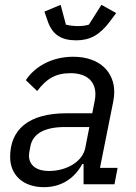

<svg xmlns="http://www.w3.org/2000/svg" viewBox="-20 -763 564 795"><path d="M296 -596C352 -596 393 -618 435 -674L461 -709L400 -743L348 -661C336 -657 319 -655 303 -655C288 -655 267 -657 253 -661L231 -743L164 -715L178 -674C198 -618 235 -596 296 -596ZM162 12C231 12 286 -21 321 -84H326V0H454L467 -68H394L449 -343C452 -358 453 -370 453 -383C453 -460 398 -528 283 -528C193 -528 123 -486 87 -431L134 -386C171 -435 208 -460 272 -460C337 -460 375 -428 375 -373C375 -363 374 -355 372 -345L362 -294H256C97 -294 22 -226 22 -113C22 -39 75 12 162 12ZM182 -55C132 -55 100 -78 100 -119C100 -126 101 -133 106 -158C116 -208 162 -237 249 -237H350L333 -150C322 -95 258 -55 182 -55Z"/></svg>

Font: Braiins Sans
Style: Italic
Weight: 400
Italic angle: -11.31°
Designer: Mike Abbink, Paul van der Laan, Pieter van Rosmalen, Jiri Chlebus, Lubos Buracinsky
Foundry: Bold Monday, Sudetype
Version: Version 1.000;hotconv 1.0.109;makeotfexe 2.5.65596